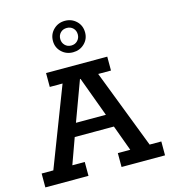

<svg xmlns="http://www.w3.org/2000/svg" viewBox="-120 -920 899 1015"><g transform="rotate(-15 329.5 -412.0)"><path d="M2 0V-76H66L232 -507H162V-583H497V-507H427L593 -76H657V0H419V-76H487L425 -245L458 -217H203L231 -245L170 -76H238V0ZM237 -262 220 -288H435L420 -262L330 -506H327ZM329 -652Q292 -652 266.5 -676.5Q241 -701 241 -737Q241 -774 266.5 -799Q292 -824 329 -824Q366 -824 391.5 -799.5Q417 -775 417 -737Q417 -701 391.5 -676.5Q366 -652 329 -652ZM329 -689Q350 -689 363.5 -703Q377 -717 377 -737Q377 -758 363.5 -771.5Q350 -785 329 -785Q308 -785 294.5 -771.5Q281 -758 281 -737Q281 -717 294.5 -703Q308 -689 329 -689Z"/></g></svg>

Font: Rokkitt Medium
Style: Regular
Weight: 500
Version: Version 3.103